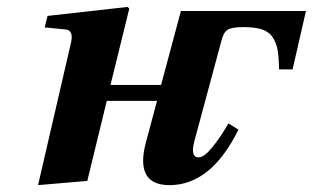

<svg xmlns="http://www.w3.org/2000/svg" viewBox="-20 -522 903 554"><path d="M89.8 12.2 183.1 -391.1Q189 -412.6 185.8 -424.1Q182.6 -435.5 168.9 -437L108.9 -442.9L117.2 -476.1L348.1 -502L353 -497.1L298.8 -276.9H444.8L502 -490.2H862.8L824.2 -321.8H785.2Q784.7 -356.9 781 -377.7Q777.3 -398.4 766.6 -414.6Q755.9 -430.7 735.6 -437.3Q715.3 -443.8 682.1 -443.8Q648.4 -443.8 636.2 -435.8Q624 -427.7 618.2 -401.9L541 -115.2Q528.3 -67.9 553.2 -67.9Q568.8 -67.9 592.5 -96.9Q616.2 -126 639.2 -166L668 -147.9Q588.9 12.2 469.2 12.2Q370.1 12.2 399.9 -106.9L433.1 -231H288.1L231.9 0Z"/></svg>

Font: Linguistics Pro
Style: Bold Italic
Weight: 700
Italic angle: -12°
Designer: Stefan Peev, Context Ltd
Foundry: Stefan Peev, Context Ltd
Version: Version 001.000